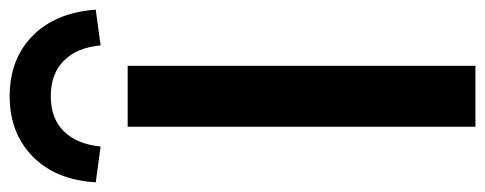

<svg xmlns="http://www.w3.org/2000/svg" viewBox="-356 -680 1003 397"><g transform="rotate(-90 145.5 -481.5)"><path d="M82 0V-719H208V0ZM41 -775 -33 -785Q-28 -868 20.5 -915.5Q69 -963 145 -963Q222 -963 270 -915.5Q318 -868 324 -785L250 -775Q246 -823 219 -850.5Q192 -878 145 -878Q99 -878 72.5 -851Q46 -824 41 -775Z"/></g></svg>

Font: Nunitoga
Style: Bold
Weight: 700
Designer: Vernon Adams
Foundry: Vernon Adams
Version: Version 1.0